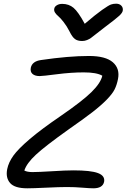

<svg xmlns="http://www.w3.org/2000/svg" viewBox="-20 -1040 685 1040"><path d="M608.9 -1020Q627 -1020 637.2 -1009.3Q647.5 -998.5 645 -982.9Q643.6 -971.2 626.5 -955.1Q609.4 -939 546.9 -892.1Q527.3 -877.4 504.2 -858.9Q481 -840.3 472.4 -834.2Q463.9 -828.1 451.4 -823Q439 -817.9 424.8 -817.9Q399.9 -817.9 385.5 -828.9Q371.1 -839.8 356.9 -869.1Q342.3 -897.9 324.7 -920.4Q307.1 -942.9 295.9 -952.1Q284.7 -961.4 278.1 -971.7Q271.5 -981.9 273.9 -993.2Q275.9 -1004.4 288.1 -1011.7Q300.3 -1019 316.9 -1019Q353 -1019 378.4 -997.6Q403.8 -976.1 439 -911.1Q497.1 -960.9 532.7 -986.1Q568.4 -1011.2 581.1 -1015.6Q593.8 -1020 608.9 -1020ZM127.9 -20Q59.6 -20 34.7 -48.6Q9.8 -77.1 19 -124Q26.4 -160.6 52.5 -197Q78.6 -233.4 141.6 -287.1Q204.6 -340.8 312 -414.1Q426.3 -492.7 475.8 -541.5Q525.4 -590.3 534.2 -629.9Q503.4 -647.9 434.1 -647.9Q365.7 -647.9 288.3 -637.9Q210.9 -627.9 194.8 -627.9Q169.4 -627.9 156 -639.6Q142.6 -651.4 147 -673.8Q154.8 -708 202.1 -714.8Q352.1 -736.8 461.9 -736.8Q552.2 -736.8 591.3 -702.6Q630.4 -668.5 619.1 -611.8Q612.8 -579.6 600.6 -555.4Q588.4 -531.2 557.4 -499.5Q526.4 -467.8 479.5 -431.6Q432.6 -395.5 350.1 -337.9Q224.6 -248.5 174.6 -202.1Q124.5 -155.8 111.8 -116.2Q127.9 -107.9 155.8 -107.9Q188 -107.9 262.2 -112.5Q336.4 -117.2 377.9 -117.2Q471.7 -117.2 510.7 -102.5Q549.8 -87.9 543.9 -55.2Q536.1 -20 485.8 -20Q467.3 -20 426.3 -23.4Q385.3 -26.9 342.8 -26.9Q301.8 -26.9 229.7 -23.4Q157.7 -20 127.9 -20Z"/></svg>

Font: Shantell Sans Bouncy
Style: Italic
Weight: 400
Italic angle: -11.31°
Designer: Stephen Nixon, Anya Danilova, Shantell Martin
Foundry: Arrow Type
Version: Version 1.006;[9816181b4]